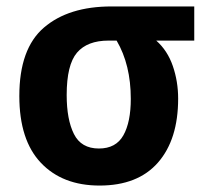

<svg xmlns="http://www.w3.org/2000/svg" viewBox="-20 -566 640 596"><path d="M533 -260Q533 -313 516.5 -361Q500 -409 465 -440H583V-546H326Q193 -546 116.5 -480.5Q40 -415 40 -268Q40 -131 107 -60.5Q174 10 289 10Q408 10 470.5 -61.5Q533 -133 533 -260ZM187 -271Q187 -365 219 -402.5Q251 -440 317 -440H342Q386 -365 386 -259Q386 -187 363 -146Q340 -105 287 -105Q232 -105 209.5 -150Q187 -195 187 -271Z"/></svg>

Font: Noto Sans Mono UI
Style: Bold
Weight: 700
Designer: Monotype Design team
Foundry: Monotype Imaging Inc.
Version: 1.000